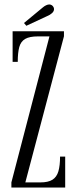

<svg xmlns="http://www.w3.org/2000/svg" viewBox="-20 -840 344 860"><path d="M31 0V-23L201.5 -677H150.5Q112 -677 92.5 -665.5Q73 -654 66.2 -628.8Q59.5 -603.5 59.5 -563H36.5V-700H266.5V-677.5L93.5 -23H161Q196 -23 215 -35Q234 -47 241.5 -72.5Q249 -98 249 -138.5H272V0ZM98 -724.5 87.5 -737 171.5 -806.5Q178.5 -812.5 186.2 -816.2Q194 -820 200.5 -820Q206.5 -820 211.5 -817Q216.5 -814 219.5 -808.5Q222 -804 222 -799Q222 -789.5 213 -781.2Q204 -773 191.5 -768Z"/></svg>

Font: Imbue 48pt Light
Style: Regular
Weight: 300
Designer: Tyler Finck
Foundry: Etcetera Type Company
Version: Version 1.102